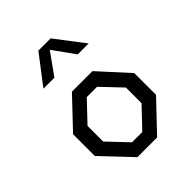

<svg xmlns="http://www.w3.org/2000/svg" viewBox="-222 -935 1065 1065"><g transform="rotate(-45 310.0 -403.0)"><path d="M70 -171.5V-342.2L232.5 -513.7H393.8L550 -342.2V-171.5L387.2 0H232.5ZM350.2 -79.5 460.5 -195.5V-318.2L350.2 -434.2H269.5L159.5 -318.2V-195.5L269.5 -79.5ZM261.8 -806.2H358.2L487.5 -637.2H401.5L295 -785.8H325L218.5 -637.2H132.5Z"/></g></svg>

Font: Monaspace Krypton Var ExLight
Style: Regular
Weight: 200
Designer: Riley Cran and the Lettermatic Team
Version: Version 1.200 (Monaspace Krypton Var)